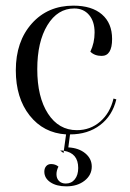

<svg xmlns="http://www.w3.org/2000/svg" viewBox="-20 -464 460 680"><path d="M305 126Q305 156 279.5 176Q254 196 215 196Q180 196 158.5 181.5Q137 167 137 144Q137 132 143.5 124.5Q150 117 161 117Q176 117 187 126Q180 140 180 153Q180 168 189 177Q198 186 213 186Q233 186 245 171Q257 156 257 131Q257 78 206 70L214 12Q134 7 85 -55Q36 -117 36 -215Q36 -317 92.5 -380.5Q149 -444 240 -444Q305 -444 341 -413Q377 -382 377 -326Q377 -266 340 -266Q315 -266 300 -281Q315 -312 315 -349Q315 -388 295.5 -411Q276 -434 243 -434Q184 -434 148 -375Q112 -316 112 -219Q112 -120 150 -61.5Q188 -3 252 -3Q300 -3 335 -33.5Q370 -64 382 -115L392 -112Q378 -54 334.5 -21Q291 12 228 12L222 58Q259 60 282 79Q305 98 305 126ZM193 69Q202 69 206 70L205 78Z"/></svg>

Font: Arapey Regular-Display
Style: Regular
Weight: 400
Designer: Eduardo Rodriguez Tunni
Foundry: Eduardo Rodriguez Tunni
Version: Version 4.000